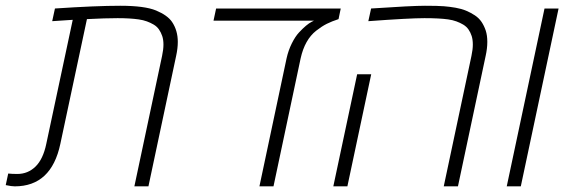

<svg xmlns="http://www.w3.org/2000/svg" viewBox="-75 -660 2020 680"><path d="M534.2 -582.5Q554.7 -552.2 554.7 -511.7Q554.7 -488.8 548.8 -461.9L450.7 0H400.9L499 -461.9Q503.9 -484.9 503.9 -502.2Q503.9 -519.5 499.5 -532.5Q495.1 -545.4 488 -555.7Q481 -565.9 469.5 -572.8Q458 -579.6 445.3 -584.2Q432.6 -588.9 416 -591.3Q385.3 -595.7 341.6 -595.7Q297.9 -595.7 232.9 -592.3L138.7 -150.4Q106.9 0 -22.9 0Q-33.7 0 -54.7 -4.4L-45.9 -45.4Q-32.7 -43.9 -13.7 -43.9Q23.9 -43.9 50.8 -70.1Q77.6 -96.2 88.9 -150.4L182.6 -589.8L109.9 -585L119.6 -629.9Q264.2 -639.6 350.8 -639.6Q437.5 -639.6 477.8 -622.8Q518.1 -606 534.2 -582.5Z M1131.8 -629.9 1124 -592.3Q1100.1 -584.5 1082.5 -575.7Q1064.9 -566.9 1044.9 -551.3Q1004.4 -519.5 989.7 -453.1L893.6 0H843.8L939.9 -453.1Q946.3 -481.9 958.5 -506.3Q970.7 -530.8 983.9 -544.9Q1010.7 -573.7 1029.3 -583L1037.1 -586.9H681.2L690.4 -629.9Z M1239.3 -629.9Q1383.8 -639.6 1429.9 -639.6Q1476.1 -639.6 1497.1 -637.9Q1518.1 -636.2 1538.8 -632.6Q1559.6 -628.9 1575.9 -622.1Q1592.3 -615.2 1606.7 -605.7Q1621.1 -596.2 1630.4 -582.5Q1639.6 -568.8 1645.3 -551.8Q1650.9 -534.7 1650.9 -511.7Q1650.9 -488.8 1645 -461.9L1546.9 0H1496.6L1594.7 -461.9Q1599.6 -484.9 1599.6 -502.2Q1599.6 -519.5 1595.5 -532.5Q1591.3 -545.4 1584.2 -555.7Q1577.1 -565.9 1565.7 -572.8Q1554.2 -579.6 1541.5 -584.2Q1528.8 -588.9 1512.2 -591.3Q1481.4 -595.7 1428 -595.7Q1374.5 -595.7 1229.5 -585ZM1155.3 0H1105.5L1189.9 -397H1239.7Z M1769.5 0H1719.7L1853.5 -629.9H1903.3Z"/></svg>

Font: Open Sans Hebrew Light
Style: Italic
Weight: 300
Italic angle: -12°
Foundry: Ascender Corporation, Yanek Iontef
Version: Version 2.001;PS 002.001;hotconv 1.0.70;makeotf.lib2.5.58329